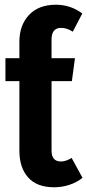

<svg xmlns="http://www.w3.org/2000/svg" viewBox="-20 -776 369 812"><path d="M329 -24Q304 -4 272.5 6Q241 16 209 16Q136 16 99 -25.5Q62 -67 62 -138V-433H3V-530H62V-600Q62 -669 102.5 -712.5Q143 -756 217 -756Q278 -756 328 -719L288 -642Q273 -651 262 -654.5Q251 -658 237 -658Q218 -658 208 -645.5Q198 -633 198 -610V-530H297L284 -433H198V-139Q198 -93 238 -93Q258 -93 283 -108Z"/></svg>

Font: Fira Sans Compressed SemiBold
Style: Regular
Weight: 600
Width: 1
Designer: bBox Type GmbH & Carrois Corporate GbR & Edenspiekermann AG
Foundry: bBox Type GmbH & Carrois Corporate GbR & Edenspiekermann AG
Version: Version 4.301